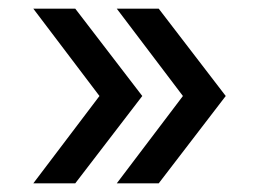

<svg xmlns="http://www.w3.org/2000/svg" viewBox="-20 -520 591 444"><path d="M309 -298 154 -500H57L210 -298L57 -96H154ZM502 -298 347 -500H250L403 -298L250 -96H347Z"/></svg>

Font: HB Figtree Prototype
Style: Regular
Weight: 400
Designer: Alfredo Marco Pradil
Foundry: Hanken Design Co.®
Version: Version 1.002;Glyphs 3.2 (3228)